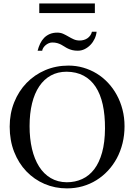

<svg xmlns="http://www.w3.org/2000/svg" viewBox="-20 -1048 763 1084"><path d="M683.1 -335Q683.1 -285.2 671.9 -239.5Q660.6 -193.8 639.9 -155Q619.1 -116.2 589.8 -84.7Q560.5 -53.2 524.4 -30.8Q488.3 -8.3 446.3 3.7Q404.3 15.6 357.9 15.6Q290.5 15.6 231.7 -9.5Q172.9 -34.7 128.9 -80.6Q85 -126.5 59.8 -190.7Q34.7 -254.9 34.7 -333Q34.7 -407.2 60.1 -470.5Q85.4 -533.7 130.1 -579.8Q174.8 -626 235.4 -651.9Q295.9 -677.7 366.7 -677.7Q410.2 -677.7 450.4 -666Q490.7 -654.3 525.9 -632.8Q561 -611.3 589.8 -580.6Q618.7 -549.8 639.4 -511.7Q660.2 -473.6 671.6 -429.2Q683.1 -384.8 683.1 -335ZM572.8 -322.3Q573.2 -397.9 560.1 -457.5Q546.9 -517.1 519.8 -558.1Q492.7 -599.1 451.9 -620.8Q411.1 -642.6 356 -643.1Q306.2 -643.1 267.3 -621.8Q228.5 -600.6 201.7 -560.8Q174.8 -521 160.9 -464.1Q147 -407.2 147 -335.9Q147 -265.6 160.6 -207.5Q174.3 -149.4 200.7 -107.7Q227.1 -65.9 266.4 -42.7Q305.7 -19.5 356.9 -19Q404.3 -19 443.8 -37.1Q483.4 -55.2 512 -92.5Q540.5 -129.9 556.4 -187Q572.3 -244.1 572.8 -322.3ZM525.4 -868.7Q523.4 -848.6 514.4 -829.3Q505.4 -810.1 491.2 -795.2Q477.1 -780.3 458.7 -771Q440.4 -761.7 419.4 -761.7Q401.4 -761.7 387.9 -765.1Q374.5 -768.6 363.8 -773.7Q353 -778.8 344 -784.9Q335 -791 325 -796.1Q314.9 -801.3 303 -804.7Q291 -808.1 274.9 -808.1Q265.1 -808.1 255.4 -804Q245.6 -799.8 237.8 -793.2Q230 -786.6 224.6 -778.3Q219.2 -770 218.3 -761.7H192.4Q197.8 -783.2 206.8 -802Q215.8 -820.8 229.2 -834.5Q242.7 -848.1 261.2 -856Q279.8 -863.8 303.2 -863.8Q322.3 -863.8 337.2 -856.9Q352.1 -850.1 366.5 -841.6Q380.9 -833 396 -826.2Q411.1 -819.3 430.2 -819.3Q441.9 -819.3 453.1 -822.5Q464.4 -825.7 473.6 -832Q482.9 -838.4 489.5 -847.7Q496.1 -856.9 499 -868.7ZM201.7 -974.1V-1028.3H515.6V-974.1Z"/></svg>

Font: Doulos SIL Afr
Style: Regular
Weight: 400
Designer: Walt Agee, Victor Gaultney, Peter Martin, Debbi Hosken, Becca Hirsbrunner
Foundry: SIL International
Version: Version 5.000